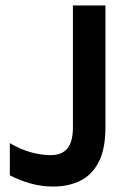

<svg xmlns="http://www.w3.org/2000/svg" viewBox="-20 -669 484 703"><path d="M16 -27V-145Q55.5 -121.5 93.8 -111.2Q132 -101 165 -101Q207.5 -101 227.2 -126Q247 -151 247 -202V-649H366V-202Q366 -123.5 341.5 -76Q317 -28.5 274 -7.2Q231 14 175 14Q131 14 91 2.5Q51 -9 16 -27Z"/></svg>

Font: Karla
Style: Bold
Weight: 700
Designer: Jonathan Pinhorn
Version: Version 2.004; ttfautohint (v1.8.4.7-5d5b);gftools[0.9.33]